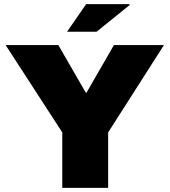

<svg xmlns="http://www.w3.org/2000/svg" viewBox="-20 -905 818 925"><path d="M280 0V-267L7 -688H261L393 -459H397L529 -688H770L501 -267V0ZM303 -752 395 -885H603L605 -881L445 -752Z"/></svg>

Font: Archivo SemiBold Black
Style: Regular
Weight: 900
Version: Version 2.001